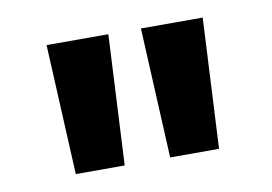

<svg xmlns="http://www.w3.org/2000/svg" viewBox="-44 -792 578 408"><g transform="rotate(-10 245.0 -587.5)"><path d="M90.3 -446.8 76.7 -727.5H210L195.8 -446.8ZM293.9 -446.8 280.3 -727.5H413.6L399.4 -446.8Z"/></g></svg>

Font: Inter 28pt
Style: Bold
Weight: 700
Designer: Rasmus Andersson
Foundry: rsms
Version: Version 4.001;git-66647c0bb